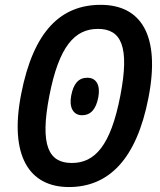

<svg xmlns="http://www.w3.org/2000/svg" viewBox="-20 -762 660 794"><path d="M594 -358C645 -620 560.5 -742 396.5 -742C232.5 -742 118.5 -635 67.5 -373C17.5 -117.5 101 11.5 265 11.5C429 11.5 544.5 -102.5 594 -358ZM477.5 -365.5C437.5 -159.5 372.5 -88 277 -88C181.5 -88 144 -159.5 184 -365.5C224 -571.5 289.5 -642.5 385 -642.5C480.5 -642.5 517.5 -571.5 477.5 -365.5ZM319 -285.5C282.5 -285.5 265 -318.5 274.5 -367C284 -416.5 305 -440.5 341.5 -440.5C378.5 -440.5 396 -409 386.5 -359.5C377 -311 356 -285.5 319 -285.5Z"/></svg>

Font: Monaspace Neon Medium
Style: Italic
Weight: 500
Italic angle: -11°
Designer: Riley Cran & the Lettermatic Team
Foundry: Lettermatic
Version: Version 1.200 (Monaspace Neon)